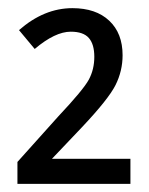

<svg xmlns="http://www.w3.org/2000/svg" viewBox="-20 -743 372 478"><path d="M304.7 -285.2H23.4V-339.8L125 -453.1Q187.5 -519.5 201.2 -544.9Q214.8 -570.3 214.8 -601.6Q214.8 -632.8 201.2 -648.4Q187.5 -664.1 156.2 -664.1Q117.2 -664.1 66.4 -621.1L27.3 -668Q89.8 -722.7 160.2 -722.7Q218.8 -722.7 252 -691.4Q285.2 -660.2 285.2 -605.5Q285.2 -566.4 267.6 -531.2Q250 -496.1 183.6 -425.8L109.4 -347.7H304.7Z"/></svg>

Font: Droid Sans Fallback
Style: Regular
Weight: 400
Designer: Steve Matteson
Foundry: Ascender Corporation
Version: 3.00 (Khmer version)